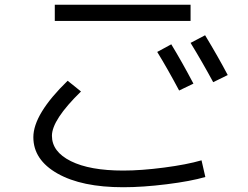

<svg xmlns="http://www.w3.org/2000/svg" viewBox="-20 -753 1040 806"><path d="M640 -535 699 -567Q744 -493 792 -402L732 -373Q683 -465 640 -535ZM780 -573 841 -605Q896 -514 936 -438L875 -408Q829 -493 780 -573ZM210 -665V-733H780V-665ZM842 -10Q780 8 679.5 20.5Q579 33 497 33Q323 33 221.5 -24.5Q120 -82 120 -177Q120 -274 264 -414L320 -369Q198 -250 198 -183Q198 -116 277.5 -76.5Q357 -37 497 -37Q573 -37 668.5 -49.5Q764 -62 826 -80Z"/></svg>

Font: M PLUS 1p
Style: Regular
Weight: 400
Version: Version 1.062